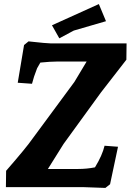

<svg xmlns="http://www.w3.org/2000/svg" viewBox="-20 -918 641 942"><path d="M258 -616Q228 -616 178 -611L162 -583Q145 -540 137 -507L67 -512L98 -697L120 -715Q211 -705 230 -705H601L600 -625L475 -464L292 -212L215 -89H364Q406 -89 446 -97Q482 -156 493 -203L559 -198L520 -14L497 4Q406 0 386 0H9L10 -80Q111 -196 139 -237L345 -516L405 -616ZM465 -898 500 -814Q361 -774 342 -768L271 -730L235 -794Z"/></svg>

Font: Andada SC
Style: Bold Italic
Weight: 700
Italic angle: -8.29999°
Designer: Carolina Giovagnoli
Foundry: Carolina Giovagnoli
Version: Version 1.003